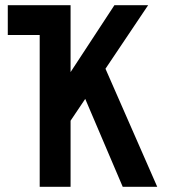

<svg xmlns="http://www.w3.org/2000/svg" viewBox="-20 -720 656 740"><path d="M10 -585V-700H216V-585ZM228 -219 208 -375 421 -700H551ZM133 0V-700H252V0ZM453 0 282 -401 369 -495 586 0Z"/></svg>

Font: Overpass Mono Light
Style: Regular
Weight: 300
Monospace: yes
Designer: Delve Withrington, Dave Bailey
Foundry: Delve Fonts LLC
Version: Version 4.000